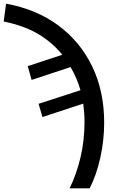

<svg xmlns="http://www.w3.org/2000/svg" viewBox="-108 -785 644 1045"><path d="M271 240Q309 162 330.5 70.5Q352 -21 352 -121Q352 -147 350 -171.5Q348 -196 345 -221L123 -148L102 -220L330 -294Q311 -361 276 -420L64 -350L43 -425L231 -487Q177 -554 100.5 -599.5Q24 -645 -88 -668L-75 -765Q90 -735 209.5 -646.5Q329 -558 394 -423Q459 -288 459 -118Q459 -21 438 73.5Q417 168 380 240Z"/></svg>

Font: Noto Sans Medium
Style: Regular
Weight: 500
Designer: Monotype Design Team
Foundry: Monotype Imaging Inc.
Version: Version 2.007